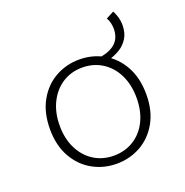

<svg xmlns="http://www.w3.org/2000/svg" viewBox="-120 -752 839 873"><g transform="rotate(-20 300.0 -316.0)"><path d="M428 -445 392 -469Q444 -477 470 -502Q496 -527 496 -570Q496 -582 493 -596.5Q490 -611 482 -624L520 -644Q529 -627 534 -609.5Q539 -592 539 -573Q539 -534 522.5 -508Q506 -482 480.5 -467Q455 -452 428 -445ZM300 12Q237 12 184 -17.5Q131 -47 99 -103.5Q67 -160 67 -239Q67 -319 99 -376Q131 -433 184 -462.5Q237 -492 300 -492Q363 -492 416 -462.5Q469 -433 501 -376Q533 -319 533 -239Q533 -160 501 -103.5Q469 -47 416 -17.5Q363 12 300 12ZM300 -27Q354 -27 396.5 -53.5Q439 -80 462.5 -128Q486 -176 486 -239Q486 -302 462.5 -350.5Q439 -399 396.5 -426Q354 -453 300 -453Q246 -453 204 -426Q162 -399 138 -350.5Q114 -302 114 -239Q114 -176 138 -128Q162 -80 204 -53.5Q246 -27 300 -27Z"/></g></svg>

Font: Source Code Pro ExtraLight Light
Style: Regular
Weight: 300
Monospace: yes
Version: Version 1.018;hotconv 1.0.116;makeotfexe 2.5.65601